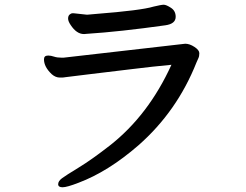

<svg xmlns="http://www.w3.org/2000/svg" viewBox="-20 -739 1040 812"><path d="M291 -683 346 -677H351Q361 -678 385 -680Q577 -695 629 -711Q662 -719 672.5 -719Q683 -719 703 -706Q723 -693 723 -668Q723 -638 679 -632Q487 -605 348 -596L336 -595H335Q304 -595 279 -633Q268 -649 268 -660.5Q268 -672 274.5 -677.5Q281 -683 286 -683ZM248 -495 763 -554H764Q782 -554 802.5 -540.5Q823 -527 823 -514Q823 -501 819 -493Q815 -485 811 -475Q729 -268 565 -124Q437 -13 312 34Q263 53 244.5 53Q226 53 226 40Q226 27 242 15Q258 3 313 -30.5Q368 -64 445 -124Q608 -252 705 -465Q629 -458 536 -446.5Q443 -435 353.5 -424.5Q264 -414 256 -412.5Q248 -411 242 -411H233Q215 -411 199 -425Q166 -456 166 -488Q166 -504 183 -504H185Q195 -504 208.5 -499.5Q222 -495 242 -495Z"/></svg>

Font: LXGW ZhenKai
Style: Regular
Weight: 400
Designer: LXGW / Fontworks Inc.
Foundry: LXGW / Fontworks Inc.
Version: Version 0.800;June 8, 2025